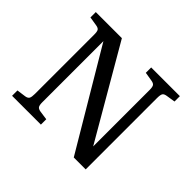

<svg xmlns="http://www.w3.org/2000/svg" viewBox="-155 -921 1140 1140"><g transform="rotate(45 414.5 -351.5)"><path d="M62 0V-45L120 -53Q138 -56 144 -66.5Q150 -77 150 -104V-602Q150 -627 144 -636.5Q138 -646 118 -649L62 -658V-703H281L615 -128V-135V-602Q615 -627 608.5 -636.5Q602 -646 582 -649L527 -658V-703H768V-658L711 -649Q692 -646 686 -636Q680 -626 680 -598V0H580L216 -613V-606V-100Q216 -75 222.5 -65.5Q229 -56 248 -53L304 -45V0Z"/></g></svg>

Font: Literata 18pt
Style: Regular
Weight: 400
Designer: Latin by Veronika Burian and Jose Scaglione. Greek by Irene Vlachou. Cyrillic by Vera Evstafieva.
Foundry: TypeTogether
Version: Version 3.103;gftools[0.9.29]